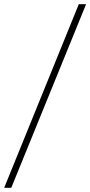

<svg xmlns="http://www.w3.org/2000/svg" viewBox="-97 -780 433 921"><path d="M-77 121 281 -760H316L-43 121Z"/></svg>

Font: Noto Serif Tamil ExtraCondensed ExtraLight
Style: Italic
Weight: 200
Width: 2
Italic angle: -12°
Designer: Indian Type Foundry, Tom Grace, and the Monotype Design Team
Foundry: Monotype Imaging Inc.
Version: Version 2.003; ttfautohint (v1.8.4.7-5d5b)